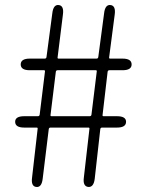

<svg xmlns="http://www.w3.org/2000/svg" viewBox="-20 -740 575 760"><path d="M123 0Q102 -3 107 -38L129 -230Q130 -235 125 -235H76Q40 -235 40 -258Q40 -280 76 -280H130Q136 -280 137 -286L158 -457Q159 -462 154 -462H98Q62 -462 62 -485Q62 -508 98 -508H157Q163 -508 164 -514L187 -687Q191 -723 213 -720Q234 -717 229 -682L208 -513Q207 -508 212 -508H362Q368 -508 369 -514L392 -687Q396 -723 418 -720Q439 -717 434 -682L412 -513Q411 -508 416 -508H465Q501 -508 501 -485Q501 -462 465 -462H413Q407 -462 406 -456L386 -285Q385 -280 390 -280H443Q479 -280 479 -258Q479 -235 443 -235H384Q378 -235 377 -229L355 -33Q351 2 329 0Q307 -3 312 -38L334 -230Q335 -235 330 -235H180Q174 -235 173 -229L149 -33Q145 3 123 0ZM180 -285Q179 -280 184 -280H335Q341 -280 342 -286L363 -457Q364 -462 359 -462H208Q202 -462 201 -456Z"/></svg>

Font: Resource Han Rounded KR Light
Style: Regular
Weight: 300
Designer: Cyano Hao (round all glyphs); Ryoko NISHIZUKA 西塚涼子 (kana, bopomofo & ideographs); Paul D. Hunt (Latin, Greek & Cyrillic)
Foundry: Cyano Hao
Version: 0.990